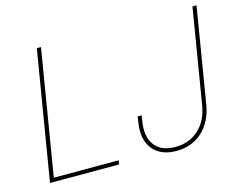

<svg xmlns="http://www.w3.org/2000/svg" viewBox="-101 -882 1300 1045"><g transform="rotate(-15 549.0 -359.5)"><path d="M61.5 0 182.1 -727.5H205.6L88.9 -22.5H454.6L450.7 0ZM772.5 9.8Q694.8 9.8 651.1 -32.7Q607.4 -75.2 607.4 -149.9Q607.4 -156.7 607.9 -165.3Q608.4 -173.8 610.4 -188.2Q612.3 -202.6 616.2 -226.6H638.7Q634.8 -202.6 632.8 -188.5Q630.9 -174.3 630.4 -166.3Q629.9 -158.2 629.9 -151.4Q629.9 -86.4 666.5 -49.6Q703.1 -12.7 771.5 -12.7Q850.6 -12.7 903.8 -61Q957 -109.4 970.7 -193.4L1059.1 -727.5H1082L993.7 -193.4Q978.5 -99.6 919.7 -44.9Q860.8 9.8 772.5 9.8Z"/></g></svg>

Font: Inter 18pt Thin
Style: Italic
Weight: 250
Italic angle: -9.3988°
Version: Version 4.001;git-66647c0bb